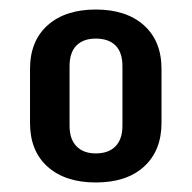

<svg xmlns="http://www.w3.org/2000/svg" viewBox="-20 -737 402 403"><path d="M181 -354Q117 -354 80 -387Q43 -420 43 -479V-592Q43 -651 80 -684Q117 -717 181 -717Q245 -717 282 -684Q319 -651 319 -592V-479Q319 -421 282.5 -387.5Q246 -354 181 -354ZM181 -415Q208 -415 222.5 -430Q237 -445 237 -473V-598Q237 -627 222.5 -641.5Q208 -656 181 -656Q155 -656 140.5 -641.5Q126 -627 126 -598V-473Q126 -445 140.5 -430Q155 -415 181 -415Z"/></svg>

Font: Pathway Extreme Condensed SemiBold
Style: Regular
Weight: 600
Width: 3
Version: Version 1.001;gftools[0.9.26]